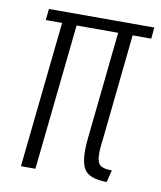

<svg xmlns="http://www.w3.org/2000/svg" viewBox="-70 -635 582 695"><g transform="rotate(10 220.5 -287.5)"><path d="M53.2 0 109.9 -536.6H49.8L54.2 -578.1H441.4L437.5 -536.6H369.1L328.6 -148.9Q322.8 -106.9 324.5 -83.3Q326.2 -59.6 338.1 -50.8Q350.1 -42 379.9 -42L368.7 2.4Q303.7 2.4 284.9 -29.3Q266.1 -61 274.4 -140.6L315.9 -536.6H163.1L106.4 0Z"/></g></svg>

Font: Oswald
Style: Extra-Light
Weight: 200
Designer: Vernon Adams
Foundry: Vernon Adams
Version: 3.0; ttfautohint (v0.94.23-7a4d-dirty) -l 8 -r 50 -G 200 -x 